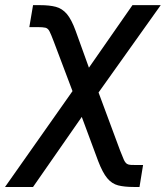

<svg xmlns="http://www.w3.org/2000/svg" viewBox="-80 -536 656 760"><path d="M-60.1 204.1 207 -175.3 132.8 -371.6Q122.1 -399.9 116 -411.9Q109.9 -423.8 99.9 -426.3Q89.8 -428.7 67.9 -428.7H36.1L50.8 -515.6H78.6Q115.7 -515.6 140.9 -509Q166 -502.4 184.6 -480.7Q203.1 -459 219.7 -413.1L272 -268.1L444.3 -515.6H556.2L310.1 -169.9L395.5 60.1Q404.8 84.5 410.2 96.2Q415.5 107.9 422.9 112.8Q428.7 116.2 437.5 116.7Q446.3 117.2 460.4 117.2H486.3L472.2 204.1H449.7Q412.6 204.1 387.7 197.8Q362.8 191.4 344.5 169.4Q326.2 147.5 308.6 101.6L243.7 -73.2L50.8 204.1Z"/></svg>

Font: Inter Display Medium
Style: Italic
Weight: 500
Italic angle: -9.39999°
Designer: Rasmus Andersson
Foundry: rsms
Version: Version 4.000;git-a52131595